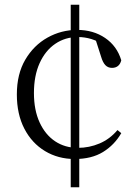

<svg xmlns="http://www.w3.org/2000/svg" viewBox="-20 -737 581 809"><path d="M314 52H278V-717H314ZM308 -581Q255 -581 213 -552.5Q171 -524 147 -471Q123 -418 123 -345Q123 -273 147 -221Q171 -169 212.5 -141.5Q254 -114 308 -114Q356 -114 399.5 -132.5Q443 -151 475 -189L491 -176Q462 -126 414 -96.5Q366 -67 295 -67Q225 -67 169.5 -100.5Q114 -134 82.5 -195Q51 -256 51 -339Q51 -425 86.5 -485.5Q122 -546 180 -578.5Q238 -611 305 -611Q373 -611 423 -577Q473 -543 491 -483Q487 -467 477 -459Q467 -451 452 -451Q435 -451 424 -462.5Q413 -474 406 -498L380 -579L424 -543Q393 -564 365 -572.5Q337 -581 308 -581Z"/></svg>

Font: Noto Serif SC ExtraLight Light
Style: Regular
Weight: 300
Version: Version 2.002-H1;hotconv 1.1.0;makeotfexe 2.6.0